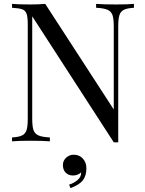

<svg xmlns="http://www.w3.org/2000/svg" viewBox="-20 -728 746 989"><path d="M670 -688Q635 -686 618 -677.5Q601 -669 595 -649.5Q589 -630 589 -592V5H566L146 -644V-116Q146 -77 152.5 -58Q159 -39 178 -30.5Q197 -22 237 -20V0Q201 -3 135 -3Q75 -3 42 0V-20Q77 -22 94 -30.5Q111 -39 117 -58.5Q123 -78 123 -116V-602Q123 -640 117 -657Q111 -674 94.5 -680Q78 -686 42 -688V-708Q75 -705 135 -705Q180 -705 213 -708L566 -164V-592Q566 -631 559.5 -650Q553 -669 534 -677.5Q515 -686 475 -688V-708Q511 -705 577 -705Q637 -705 670 -708ZM425 139Q425 177 407 200.5Q389 224 343 241L336 223Q362 215 380.5 198.5Q399 182 398 160Q380 176 356 176Q333 176 318.5 161.5Q304 147 304 122Q304 100 320.5 84.5Q337 69 360 69Q389 69 407 89Q425 109 425 139Z"/></svg>

Font: Playfair Display SC
Style: Regular
Weight: 400
Designer: Claus Eggers Sørensen
Foundry: Claus Eggers Sørensen
Version: Version 1.200; ttfautohint (v1.6)